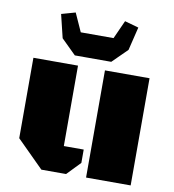

<svg xmlns="http://www.w3.org/2000/svg" viewBox="-85 -841 828 915"><g transform="rotate(10 329.5 -383.0)"><path d="M608.4 -518.6V0H392.6V-518.6ZM262.2 -129.4H358.4V-64.9L295.9 0H176.3L46.4 -129.4V-518.6H262.2ZM140.1 -747.1 207.5 -766.1 247.6 -677.2H406.2L446.3 -766.1L513.7 -747.1L486.3 -634.3L415 -564H238.8L167.5 -634.3Z"/></g></svg>

Font: Black Ops One [rus by aLiNcE]
Style: Regular
Weight: 400
Designer: James Grieshaber
Foundry: James Grieshaber
Version: Version 1.002;May 25, 2024;FontCreator 13.0.0.2680 64-bit